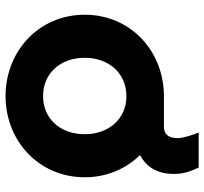

<svg xmlns="http://www.w3.org/2000/svg" viewBox="-42 -681 735 691"><g transform="rotate(90 325.5 -335.5)"><path d="M326 12C487 12 618 -108 618 -273C618 -353 587 -422 538 -472C580 -494 606 -533 606 -594C606 -630 596 -655 583 -683H457C467 -658 477 -628 477 -607C477 -555 442 -558 430 -558H326C164 -558 33 -438 33 -273C33 -108 164 12 326 12ZM188 -273C188 -360 244 -423 326 -423C407 -423 463 -360 463 -273C463 -185 407 -123 326 -123C244 -123 188 -185 188 -273Z"/></g></svg>

Font: Mluvka ExtraBold
Style: Regular
Weight: 800
Designer: Modified by Jiří Krblich, Original typeface by Gumpita Rahayu
Foundry: Gumpita Rahayu & Jiří Krblich
Version: Version 2.000;Glyphs 3.1.1 (3134)